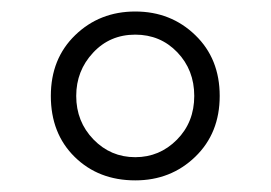

<svg xmlns="http://www.w3.org/2000/svg" viewBox="-20 -744 468 332"><path d="M67.9 -578.1Q67.9 -642.6 110.1 -683.3Q152.3 -724.1 213.9 -724.1Q275.4 -724.1 317.6 -683.3Q359.9 -642.6 359.9 -578.1Q359.9 -513.7 317.6 -472.9Q275.4 -432.1 213.9 -432.1Q150.4 -432.1 109.1 -472.7Q67.9 -513.2 67.9 -578.1ZM111.8 -578.1Q111.8 -533.7 141.6 -502.9Q171.4 -472.2 213.9 -472.2Q255.9 -472.2 285.9 -502.4Q315.9 -532.7 315.9 -578.1Q315.9 -623 286.6 -653.6Q257.3 -684.1 213.9 -684.1Q169.9 -684.1 140.9 -652.8Q111.8 -621.6 111.8 -578.1Z"/></svg>

Font: CAA NEO Sans Light
Style: Regular
Weight: 300
Version: Version 1.10